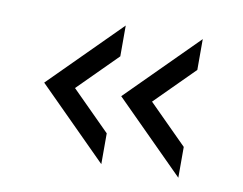

<svg xmlns="http://www.w3.org/2000/svg" viewBox="-50 -546 621 491"><g transform="rotate(10 260.0 -300.0)"><path d="M440 -120 260 -300 440 -480V-400L340 -300L440 -200ZM240 -120 60 -300 240 -480V-400L140 -300L240 -200Z"/></g></svg>

Font: Gauge
Style: Regular
Weight: 400
Designer: Daniel Pimley
Foundry: Daniel Pimley
Version: Version 2.0